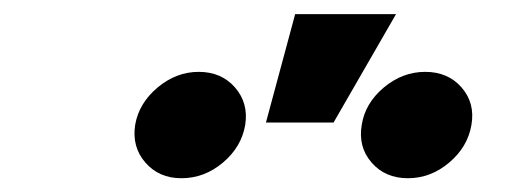

<svg xmlns="http://www.w3.org/2000/svg" viewBox="-20 -847 737 276"><path d="M566.4 -590.8Q533.7 -590.8 514.2 -613.3Q494.6 -635.7 500 -667.5Q504.9 -698.7 531.7 -721.2Q558.6 -743.7 591.3 -743.7Q624 -743.7 643.6 -721.2Q663.1 -698.7 657.7 -667.5Q652.3 -635.7 625.7 -613.3Q599.1 -590.8 566.4 -590.8ZM240.7 -590.8Q208.5 -590.8 189 -613.3Q169.4 -635.7 174.3 -667.5Q179.7 -698.7 206.5 -721.2Q233.4 -743.7 265.6 -743.7Q298.3 -743.7 317.9 -721.2Q337.4 -698.7 332.5 -667.5Q327.1 -635.7 300.5 -613.3Q273.9 -590.8 240.7 -590.8ZM362.3 -670.9 404.3 -826.7H549.3L459.5 -670.9Z"/></svg>

Font: Inter 28pt ExtraBold
Style: Italic
Weight: 800
Italic angle: -9.3988°
Designer: Rasmus Andersson
Foundry: rsms
Version: Version 4.001;git-66647c0bb